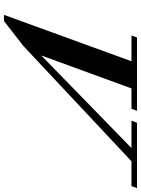

<svg xmlns="http://www.w3.org/2000/svg" viewBox="111 -814 722 984"><g transform="rotate(90 472.0 -322.0)"><path d="M56.2 18.6 293.9 -634.8H162.1L171.9 -663.1H547.9L537.6 -634.8H433.1L264.2 -172.4L738.8 -634.8H598.6L608.9 -663.1H943.8L934.1 -634.8H806.6L216.3 -81.5L87.9 18.6Z"/></g></svg>

Font: Elstob
Style: Bold Italic
Weight: 700
Italic angle: -20°
Designer: Peter S. Baker
Version: Version 1.015